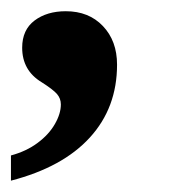

<svg xmlns="http://www.w3.org/2000/svg" viewBox="-41 -167 311 342"><path d="M167.5 -51.8Q167.5 24.9 119.1 77.9Q70.8 130.9 -21.5 154.8V109.9Q5.9 102.5 25.9 87.6Q45.9 72.8 56.6 54.2Q67.4 35.6 67.4 19Q67.4 8.3 60.3 0.2Q53.2 -7.8 33.2 -20.5Q-1.5 -41.5 -1.5 -82Q-1.5 -113.8 20.5 -130.4Q42.5 -147 76.2 -147Q117.2 -147 142.3 -120.6Q167.5 -94.2 167.5 -51.8Z"/></svg>

Font: Liberation Serif
Style: Bold Italic
Weight: 700
Italic angle: -16.333°
Designer: Steve Matteson
Foundry: Ascender Corporation
Version: Version 2.1.5